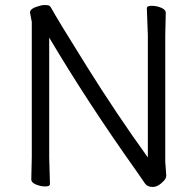

<svg xmlns="http://www.w3.org/2000/svg" viewBox="-20 -728 778 761"><path d="M178 1Q178 11 160 11Q142 11 123 3.5Q104 -4 104 -17L106 -106V-641L99 -678Q99 -692 121.5 -700Q144 -708 154.5 -708Q165 -708 171 -707Q177 -706 182 -698Q207 -652 324.5 -464Q442 -276 566 -104V-589L562 -695Q562 -705 581 -705Q600 -705 618.5 -697.5Q637 -690 637 -677L635 -588V-87L639 -32Q639 -22 630 -12Q607 13 585.5 13Q564 13 554.5 -1Q545 -15 520 -51Q328 -321 175 -579V-105Z"/></svg>

Font: LXGW WenKai TC
Style: Regular
Weight: 400
Designer: LXGW / Fontworks Inc.
Foundry: LXGW / Fontworks Inc.
Version: Version 1.330